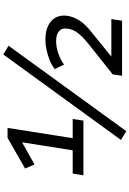

<svg xmlns="http://www.w3.org/2000/svg" viewBox="172 -944 797 1182"><g transform="rotate(-90 571.0 -352.5)"><path d="M83 -238 94 -304H237L290 -638H326L150 -539L125 -597L314 -705H375L312 -304H430L420 -238ZM355 26 301 -7 827 -731 881 -699ZM696 0 705 -58 900 -213Q941 -247 962 -276Q983 -305 986 -336Q992 -369 971.5 -387.5Q951 -406 910 -406Q873 -406 833.5 -392.5Q794 -379 765 -357L737 -414Q761 -433 792 -445.5Q823 -458 855.5 -465Q888 -472 919 -472Q970 -472 1004.5 -455Q1039 -438 1055 -408Q1071 -378 1065 -336Q1059 -297 1035 -260.5Q1011 -224 963 -187L813 -65L812 -66H1045L1035 0Z"/></g></svg>

Font: Nunito Sans 7pt Medium
Style: Italic
Weight: 500
Italic angle: -9°
Designer: Vernon Adams
Foundry: Vernon Adams
Version: Version 3.101;gftools[0.9.27]